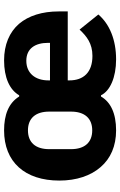

<svg xmlns="http://www.w3.org/2000/svg" viewBox="156 -733 589 941"><g transform="rotate(-90 450.5 -262.5)"><path d="M282 -105C341 -105 374 -142 374 -209V-316C374 -383 341 -420 282 -420C223 -420 190 -383 190 -316V-209C190 -142 223 -105 282 -105ZM711 -312V-321C711 -385 683 -428 623 -428C563 -428 527 -385 527 -320V-312ZM630 12C541 12 475 -18 454 -62H448C421 -15 366 12 282 12C205 12 144 -15 102 -64C60 -112 36 -182 36 -266C36 -435 127 -537 282 -537C358 -537 416 -515 448 -463H454C481 -510 541 -537 625 -537C702 -537 763 -511 804 -464C844 -417 865 -350 865 -269V-225H527V-217C527 -148 566 -104 647 -104C708 -104 743 -132 776 -167L850 -75C803 -20 726 12 630 12Z"/></g></svg>

Font: Plexus Sans Bold
Style: Regular
Weight: 700
Version: Version 2.001;PS 002.001;hotconv 1.0.70;makeotf.lib2.5.58329